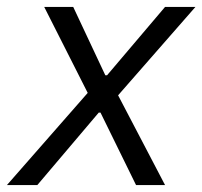

<svg xmlns="http://www.w3.org/2000/svg" viewBox="-48 -536 586 556"><path d="M60 0 238 -210H243L346 0H430L294 -260L518 -516H430L262 -318H257L164 -516H80L206 -267L-28 0Z"/></svg>

Font: Braiins Sans
Style: Italic
Weight: 400
Italic angle: -11.31°
Designer: Mike Abbink, Paul van der Laan, Pieter van Rosmalen, Jiri Chlebus, Lubos Buracinsky
Foundry: Bold Monday, Sudetype
Version: Version 1.000;hotconv 1.0.109;makeotfexe 2.5.65596